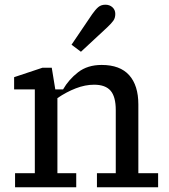

<svg xmlns="http://www.w3.org/2000/svg" viewBox="-20 -796 720 816"><path d="M44 0V-60H128V-416H40V-468L160 -508H200L215 -416H248Q272 -458 312 -489Q352 -520 412 -520Q490 -520 529 -476.5Q568 -433 568 -352V-60H652V0H392V-60H472V-328Q472 -385 450 -410.5Q428 -436 380 -436Q342 -436 302 -420.5Q262 -405 224 -379V-60H304V0ZM284 -606Q306 -638 328 -671Q350 -704 372 -736Q386 -756 398 -766Q410 -776 428 -776Q446 -776 458 -765Q470 -754 470 -737Q470 -720 462 -708.5Q454 -697 436 -680Q408 -654 380 -628Q352 -602 324 -576Z"/></svg>

Font: Source Serif 4 Caption
Style: Regular
Weight: 400
Designer: Frank Grießhammer
Foundry: Adobe Systems Incorporated
Version: Version 4.004;hotconv 1.0.117;makeotfexe 2.5.65602